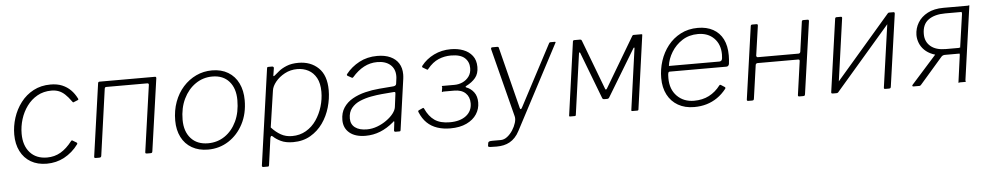

<svg xmlns="http://www.w3.org/2000/svg" viewBox="-39 -861 6923 1344"><g transform="rotate(-5 3422.0 -188.5)"><path d="M333 -540Q380 -540 414.5 -525.5Q449 -511 474 -486Q499 -461 516 -427Q519 -422 518.5 -419.5Q518 -417 515 -415L483 -402Q481 -401 478.5 -403Q476 -405 473 -410Q451 -441 430 -460.5Q409 -480 386 -488.5Q363 -497 336 -497Q280 -497 236.5 -472.5Q193 -448 163 -407Q133 -366 117.5 -316Q102 -266 102 -214Q102 -131 145.5 -82Q189 -33 266 -33Q318 -33 361 -58Q404 -83 443 -134Q449 -140 454 -135L479 -120Q482 -119 483.5 -115Q485 -111 483 -108Q462 -79 436.5 -57Q411 -35 383 -20Q355 -5 324 2.5Q293 10 260 10Q195 10 148 -17.5Q101 -45 75.5 -95.5Q50 -146 50 -213Q50 -272 68.5 -330Q87 -388 123.5 -436Q160 -484 213 -512Q266 -540 333 -540Z M605 0Q598 0 595.5 -2.5Q593 -5 594 -11L666 -519Q667 -530 677 -530H1067Q1076 -530 1075 -519L1003 -13Q1002 -6 999.5 -3Q997 0 989 0H964Q957 0 954.5 -2.5Q952 -5 953 -11L1019 -477Q1020 -483 1017 -486Q1014 -489 1009 -489H723Q716 -489 713 -486.5Q710 -484 709 -477L644 -13Q643 0 630 0Z M1393 10Q1328 10 1280 -17.5Q1232 -45 1206.5 -95.5Q1181 -146 1181 -212Q1181 -283 1203 -343Q1225 -403 1264.5 -447Q1304 -491 1356 -515.5Q1408 -540 1468 -540Q1533 -540 1580.5 -511.5Q1628 -483 1653 -431.5Q1678 -380 1678 -312Q1678 -218 1640 -145.5Q1602 -73 1537.5 -31.5Q1473 10 1393 10ZM1397 -34Q1463 -34 1515 -69.5Q1567 -105 1597 -168.5Q1627 -232 1627 -317Q1627 -400 1584.5 -448.5Q1542 -497 1466 -497Q1401 -497 1348 -460.5Q1295 -424 1264 -360Q1233 -296 1233 -213Q1233 -131 1276.5 -82.5Q1320 -34 1397 -34Z M1766 165Q1762 165 1759.5 161.5Q1757 158 1758 154L1853 -518Q1854 -526 1856 -528Q1858 -530 1866 -530H1890Q1895 -530 1898.5 -526.5Q1902 -523 1901 -518L1893 -468Q1892 -462 1895 -462Q1898 -462 1905 -468Q1915 -476 1935.5 -493.5Q1956 -511 1991 -525.5Q2026 -540 2075 -540Q2161 -540 2215.5 -487.5Q2270 -435 2270 -331Q2270 -271 2252.5 -210.5Q2235 -150 2200 -100.5Q2165 -51 2112.5 -20.5Q2060 10 1991 10Q1939 10 1905 -6.5Q1871 -23 1852 -42Q1844 -49 1840 -45.5Q1836 -42 1834 -32L1808 156Q1807 161 1805.5 163Q1804 165 1799 165H1766ZM1987 -33Q2042 -33 2085.5 -58.5Q2129 -84 2158 -126.5Q2187 -169 2202.5 -220.5Q2218 -272 2218 -324Q2218 -384 2197 -422Q2176 -460 2141 -478.5Q2106 -497 2063 -497Q2015 -497 1975 -475.5Q1935 -454 1910 -423Q1885 -392 1881 -363L1843 -106Q1874 -72 1908.5 -52.5Q1943 -33 1987 -33Z M2698 -68Q2652 -29 2603 -9.5Q2554 10 2500 10Q2428 10 2387.5 -23.5Q2347 -57 2347 -114Q2347 -165 2371 -201Q2395 -237 2435 -259.5Q2475 -282 2524 -294Q2573 -306 2623 -310L2723 -318Q2742 -320 2744 -334L2748 -364Q2749 -370 2749.5 -376Q2750 -382 2750 -388Q2750 -439 2716.5 -468Q2683 -497 2625 -497Q2575 -497 2531.5 -474Q2488 -451 2449 -406Q2446 -403 2443.5 -402.5Q2441 -402 2438 -404L2409 -420Q2407 -422 2406 -425Q2405 -428 2409 -433Q2446 -480 2502 -510Q2558 -540 2629 -540Q2683 -540 2721 -522.5Q2759 -505 2779 -473Q2799 -441 2799 -396Q2799 -389 2798.5 -381.5Q2798 -374 2797 -366L2747 -10Q2746 -3 2744 -1.5Q2742 0 2736 0H2711Q2706 0 2703 -3Q2700 -6 2701 -11L2708 -69Q2708 -80 2698 -68ZM2733 -265Q2734 -273 2732 -276Q2730 -279 2722 -278L2637 -271Q2603 -268 2562 -260.5Q2521 -253 2484 -237.5Q2447 -222 2423.5 -193.5Q2400 -165 2400 -120Q2400 -79 2430 -56.5Q2460 -34 2513 -34Q2550 -34 2586 -47.5Q2622 -61 2651 -82Q2682 -104 2700 -127.5Q2718 -151 2721 -172Z M3095 10Q3045 10 3003.5 -4Q2962 -18 2932 -47Q2902 -76 2883 -122Q2878 -132 2887 -136L2916 -149Q2921 -151 2924 -144Q2949 -88 2989 -60.5Q3029 -33 3095 -33Q3168 -33 3210 -65.5Q3252 -98 3252 -153Q3252 -198 3224 -224.5Q3196 -251 3145 -251H3070Q3065 -251 3062 -249Q3059 -247 3058 -251L3063 -280Q3063 -286 3061.5 -288.5Q3060 -291 3064 -291H3150Q3181 -291 3208 -303.5Q3235 -316 3252.5 -340Q3270 -364 3270 -399Q3270 -443 3239.5 -470.5Q3209 -498 3143 -498Q3097 -498 3055.5 -480.5Q3014 -463 2978 -419Q2973 -410 2967 -415L2938 -432Q2936 -434 2935.5 -436.5Q2935 -439 2938 -444Q2973 -489 3027 -515.5Q3081 -542 3146 -542Q3194 -542 3233.5 -527Q3273 -512 3297 -481Q3321 -450 3321 -402Q3321 -355 3297 -326Q3273 -297 3233 -277Q3227 -274 3226.5 -271Q3226 -268 3231 -266Q3263 -254 3284 -226Q3305 -198 3305 -154Q3305 -109 3281 -72Q3257 -35 3210 -12.5Q3163 10 3095 10Z M3407 165Q3379 165 3362.5 164Q3346 163 3347 155L3350 135Q3351 128 3357.5 125Q3364 122 3382 122H3439Q3463 122 3485 105Q3507 88 3523.5 62.5Q3540 37 3548 10.5Q3556 -16 3551 -35L3428 -516Q3425 -530 3437 -530H3471Q3481 -530 3482 -523L3591 -91Q3593 -82 3597.5 -81.5Q3602 -81 3608 -93L3834 -521Q3836 -526 3839 -528Q3842 -530 3846 -530H3876Q3885 -530 3879 -521L3568 69Q3554 96 3536.5 114.5Q3519 133 3499 144Q3479 155 3456 160Q3433 165 3407 165Z M3937 0Q3930 0 3931 -7L4003 -523Q4005 -530 4011 -530H4054Q4062 -530 4065 -523L4198 -172Q4200 -166 4203.5 -166Q4207 -166 4211 -172L4420 -524Q4422 -527 4424 -528.5Q4426 -530 4431 -530H4484Q4492 -530 4490 -523L4418 -7Q4417 0 4410 0H4374Q4367 0 4368 -7L4428 -437Q4429 -441 4426 -441.5Q4423 -442 4420 -437L4221 -108Q4216 -100 4206 -100H4187Q4175 -100 4172 -109L4047 -436Q4046 -441 4042.5 -441Q4039 -441 4038 -436L3978 -7Q3977 0 3970 0Z M4809 10Q4744 10 4696 -17.5Q4648 -45 4622 -95Q4596 -145 4596 -212Q4596 -274 4615 -332.5Q4634 -391 4670.5 -437.5Q4707 -484 4760.5 -512Q4814 -540 4882 -540Q4944 -540 4989 -515Q5034 -490 5057.5 -443.5Q5081 -397 5081 -329Q5081 -315 5080 -300.5Q5079 -286 5077 -270Q5076 -263 5071 -257.5Q5066 -252 5058 -252H4658Q4652 -252 4649 -244.5Q4646 -237 4646 -207Q4646 -128 4692.5 -81Q4739 -34 4812 -34Q4871 -34 4917 -57.5Q4963 -81 4997 -126Q5001 -130 5003.5 -129.5Q5006 -129 5009 -127L5034 -111Q5040 -107 5036 -99Q5007 -62 4972 -38Q4937 -14 4896.5 -2Q4856 10 4809 10ZM5011 -292Q5022 -292 5028 -300Q5034 -308 5034 -340Q5034 -411 4991.5 -454Q4949 -497 4879 -497Q4816 -497 4768.5 -466.5Q4721 -436 4692 -388.5Q4663 -341 4657 -292Z M5191 0Q5184 0 5181.5 -2.5Q5179 -5 5180 -11L5252 -519Q5253 -530 5263 -530H5294Q5303 -530 5302 -519L5272 -310Q5272 -306 5275 -302.5Q5278 -299 5282 -299H5568Q5574 -299 5577.5 -302.5Q5581 -306 5582 -311L5611 -519Q5612 -530 5622 -530H5653Q5662 -530 5661 -519L5589 -13Q5588 -6 5585.5 -3Q5583 0 5575 0H5550Q5543 0 5540.5 -2.5Q5538 -5 5539 -11L5572 -246Q5573 -252 5570.5 -255Q5568 -258 5562 -258H5276Q5272 -258 5268 -255Q5264 -252 5263 -246L5230 -13Q5229 -6 5226.5 -3Q5224 0 5216 0Z M5894 -519 5823 -13Q5822 0 5809 0H5784Q5777 0 5774.5 -2.5Q5772 -5 5773 -11L5845 -519Q5846 -530 5856 -530H5886Q5896 -530 5894 -519ZM6264 -519 6192 -13Q6191 -6 6188.5 -3Q6186 0 6178 0H6154Q6146 0 6144 -2.5Q6142 -5 6143 -11L6215 -519Q6216 -530 6225 -530H6256Q6265 -530 6264 -519ZM6217 -527 6245 -496 5819 -2 5792 -34Z M6666 0 6692 -190Q6693 -196 6691.5 -198.5Q6690 -201 6694 -201H6580Q6537 -201 6503 -214.5Q6469 -228 6446.5 -250Q6424 -272 6413 -300Q6402 -328 6402 -357Q6403 -404 6426.5 -443Q6450 -482 6495.5 -506Q6541 -530 6607 -530H6778Q6783 -530 6785.5 -532Q6788 -534 6789 -530L6716 -11Q6716 -7 6717.5 -3.5Q6719 0 6715 0H6677Q6673 0 6670 2Q6667 4 6666 0ZM6350 0Q6344 0 6342.5 -4Q6341 -8 6346 -13L6548 -239L6593 -201Q6574 -202 6564 -191L6405 -8Q6400 -3 6398 -1.5Q6396 0 6390 0ZM6598 -241H6688Q6694 -241 6696 -243Q6698 -245 6699 -241L6733 -478Q6733 -484 6731.5 -487Q6730 -490 6734 -490H6616Q6541 -490 6497.5 -458.5Q6454 -427 6454 -359Q6454 -305 6491.5 -273Q6529 -241 6598 -241Z"/></g></svg>

Font: Libre Franklin ExtraLight
Style: Italic
Weight: 250
Italic angle: -8°
Designer: Pablo Impallari, Rodrigo Fuenzalida, Nhung Nguyen
Foundry: Impallari Type
Version: Version 3.000